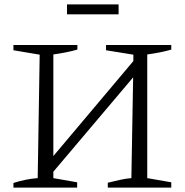

<svg xmlns="http://www.w3.org/2000/svg" viewBox="-20 -851 841 871"><path d="M41 0V-21Q69 -30 96.5 -35.5Q124 -41 151 -43L160 -603L41 -623V-647H331V-626Q306 -619 278.5 -613.5Q251 -608 222 -604V-143L585 -574V-603L461 -623V-647H757V-626Q733 -619 705.5 -613.5Q678 -608 648 -604V-43L757 -24V0H469V-22Q497 -29 524 -35Q551 -41 576 -43L584 -500L222 -72V-43L330 -24V0ZM284 -786V-831H518V-786Z"/></svg>

Font: Piazzolla SC Light
Style: Regular
Weight: 300
Designer: Juan Pablo del Peral
Foundry: Huerta Tipografica
Version: Version 1.330